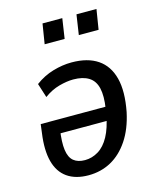

<svg xmlns="http://www.w3.org/2000/svg" viewBox="-108 -779 703 863"><g transform="rotate(-15 243.0 -347.5)"><path d="M197 9Q137 9 98.5 -18Q60 -45 46 -98Q32 -151 43 -229L48 -269H365L356 -206H108L126 -226Q117 -165 122 -129Q127 -93 146.5 -77Q166 -61 199 -61Q232 -61 261.5 -79Q291 -97 312 -135.5Q333 -174 344 -234L348 -260Q357 -318 348.5 -354.5Q340 -391 312.5 -408Q285 -425 241 -425Q211 -425 174.5 -415Q138 -405 104 -380L83 -446Q122 -475 166.5 -488Q211 -501 253 -501Q328 -501 374.5 -469.5Q421 -438 437 -376Q453 -314 435 -221Q419 -146 384.5 -94.5Q350 -43 302.5 -17Q255 9 197 9ZM317 -611 331 -704H424L409 -611ZM158 -611 173 -704H265L251 -611Z"/></g></svg>

Font: Nunito Sans 10pt Condensed SemiBold
Style: Italic
Weight: 600
Width: 3
Italic angle: -9°
Designer: Vernon Adams
Foundry: Vernon Adams
Version: Version 3.101;gftools[0.9.27]